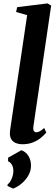

<svg xmlns="http://www.w3.org/2000/svg" viewBox="-20 -837 328 1128"><path d="M176 -93Q174 -76 178.8 -68Q183.5 -60 193 -60Q201.5 -60 212.2 -65Q223 -70 239.5 -85L252 -58.5Q241 -45 222 -28.8Q203 -12.5 175.2 -1Q147.5 10.5 110.5 10.5Q91.5 10.5 74.8 4.2Q58 -2 48 -16.5Q38 -31 38 -54Q38 -59 38.8 -66.5Q39.5 -74 40.8 -82.2Q42 -90.5 43 -97L139.5 -748L74.5 -766.5L81 -795L259.5 -817L280.5 -804ZM57 271 24 255.5 24.5 247Q40 234.5 49.5 211Q59 187.5 58.5 163.5Q58 146.5 50.2 131.8Q42.5 117 27.5 110.5V89.5L105.5 45.5Q133 55.5 147.5 79.8Q162 104 162 135.5Q162.5 166 147 193.2Q131.5 220.5 107.2 241Q83 261.5 57 271Z"/></svg>

Font: Merriweather 72pt
Style: Bold Italic
Weight: 700
Italic angle: -7.8°
Version: Version 2.101